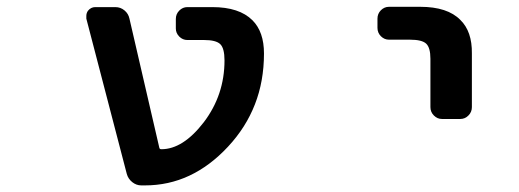

<svg xmlns="http://www.w3.org/2000/svg" viewBox="-20 -569 1540 570"><path d="M399.4 -18.6Q384.8 -18.6 372.6 -28.3Q360.4 -38.1 356.4 -52.7L236.3 -513.7Q236.3 -517.6 236.3 -521.5Q236.3 -530.3 241.2 -537.1Q250 -547.9 262.7 -547.9H322.3Q337.9 -547.9 349.6 -538.1Q361.3 -528.3 364.3 -513.7L453.1 -129.9Q454.1 -126 459 -126Q523.4 -126 585 -206.1Q646.5 -287.1 646.5 -389.6Q646.5 -425.8 633.8 -438Q621.1 -450.2 585.9 -450.2H536.1Q522.5 -450.2 512.2 -460.4Q502 -470.7 502 -484.4V-512.7Q502 -527.3 512.2 -537.6Q522.5 -547.9 536.1 -547.9H610.4Q690.4 -547.9 729.5 -508.8Q763.7 -474.6 763.7 -410.2Q763.7 -328.1 736.8 -259.3Q710 -190.4 656.7 -133.3Q603.5 -76.2 542 -47.4Q480.5 -18.6 410.2 -18.6Z M1292 -215.8Q1278.3 -215.8 1268.1 -226.1Q1257.8 -236.3 1257.8 -251V-394.5Q1257.8 -427.7 1245.1 -439.5Q1232.4 -451.2 1197.3 -451.2H1134.8Q1121.1 -451.2 1110.8 -461.4Q1100.6 -471.7 1100.6 -486.3V-513.7Q1100.6 -528.3 1110.8 -538.6Q1121.1 -548.8 1134.8 -548.8H1227.5Q1308.6 -548.8 1346.7 -509.8Q1381.8 -475.6 1380.9 -410.2V-251Q1380.9 -236.3 1370.6 -226.1Q1360.4 -215.8 1346.7 -215.8Z"/></svg>

Font: Rounded-L Mgen+ 1m medium
Style: Regular
Weight: 500
Designer: [Source Han Sans]
Ryoko NISHIZUKA  (kana & ideographs); Paul D. Hunt (Latin, Greek & Cyrillic); Wenlong ZHANG  (bopomofo
Version: Version 1.059.20150602